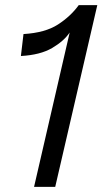

<svg xmlns="http://www.w3.org/2000/svg" viewBox="-20 -724 397 744"><path d="M112 0 250 -598Q228 -565 182 -538Q136 -511 61 -507L71 -592Q155 -597 204.5 -629Q254 -661 285 -704H357L194 0Z"/></svg>

Font: Prodigy Sans
Style: Italic
Weight: 400
Italic angle: -13°
Designer: Wei Huang
Foundry: Wei Huang
Version: Version 1.003; ttfautohint (v1.8.3)